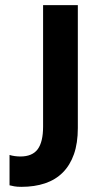

<svg xmlns="http://www.w3.org/2000/svg" viewBox="-20 -720 394 745"><path d="M63 5Q114 5 154.6 -8.6Q195.3 -22.3 223.5 -50.5Q251.8 -78.8 266.9 -121.6Q282 -164.5 282 -223.3V-700H147.2V-228.8Q147.2 -169.5 126.4 -141.1Q105.5 -112.8 59 -112.8Q49 -112.8 37.5 -114.3Q26 -115.8 17 -118.8V-1Q25 1 35.5 3Q46 5 63 5Z"/></svg>

Font: Tilda Sans VF
Style: Regular
Weight: 400
Designer: ParaType Ltd
Foundry: ParaType Ltd
Version: Version 1.010